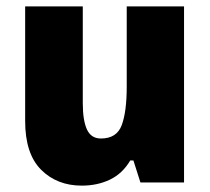

<svg xmlns="http://www.w3.org/2000/svg" viewBox="-20 -573 658 603"><path d="M558 -553V0H421L399 -69H389Q365 -28 325.5 -9Q286 10 237 10Q159 10 109 -40Q59 -90 59 -193V-553H240V-249Q240 -195 253 -166.5Q266 -138 297 -138Q347 -138 362.5 -180.5Q378 -223 378 -300V-553Z"/></svg>

Font: Noto Sans Lao UI SemCond Blk
Style: Regular
Weight: 900
Width: 4
Designer: Monotype Design Team
Foundry: Monotype Imaging Inc.
Version: Version 2.000; ttfautohint (v1.8.4.7-5d5b)